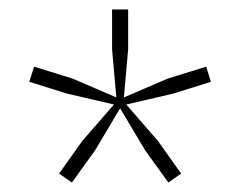

<svg xmlns="http://www.w3.org/2000/svg" viewBox="-20 -858 508 406"><path d="M105 -491 154 -560 221 -637 122 -660 42 -685 52 -717 133 -692 226 -652 217 -754V-838H251V-754L242 -652L335 -692L416 -717L426 -685L346 -660L247 -637L314 -560L363 -491L336 -472L287 -540L234 -629L181 -540L132 -472Z"/></svg>

Font: Encode Sans Compressed
Style: Thin
Weight: 100
Designer: Pablo Impallari, Andres Torresi
Foundry: Pablo Impallari, Andres Torresi
Version: Version 1.000; ttfautohint (v1.00) -l 8 -r 50 -G 200 -x 14 -